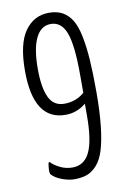

<svg xmlns="http://www.w3.org/2000/svg" viewBox="-83 -767 542 825"><g transform="rotate(-10 188.0 -355.0)"><path d="M174.8 6.3Q149.9 6.3 120.6 -4.6Q91.3 -15.6 77.1 -31.7Q72.8 -35.6 72.8 -50.8L74.7 -71.8Q75.2 -77.1 76.2 -80.1Q77.1 -83 77.9 -84.2Q78.6 -85.4 80.1 -85.2Q81.5 -85 82.3 -84.5Q83 -84 84.2 -82.5Q85.4 -81.1 85.9 -81.1Q98.6 -68.4 122.8 -56.6Q147 -44.9 174.8 -44.9Q226.1 -44.9 250.2 -94.5Q274.4 -144 274.4 -254.9V-305.7Q234.9 -272.9 185.1 -272.9Q45.4 -272.9 45.4 -488.8Q45.4 -606.9 84.7 -662.1Q124 -717.3 189.9 -717.3Q224.6 -717.3 248.8 -703.9Q272.9 -690.4 289.3 -663.8Q305.7 -637.2 314.9 -591.3Q324.2 -545.4 328.1 -487.5Q332 -429.7 332 -347.2Q332 -260.3 325 -197.5Q317.9 -134.8 305.7 -95.5Q293.5 -56.2 273.2 -33.4Q252.9 -10.7 229.7 -2.2Q206.5 6.3 174.8 6.3ZM188 -320.8Q239.3 -320.8 275.9 -353V-432.6Q275.9 -560.1 255.9 -614.3Q235.8 -668.5 189 -668.5Q146 -668.5 123.5 -622.1Q101.1 -575.7 101.1 -487.8Q101.1 -406.7 121.1 -363.8Q141.1 -320.8 188 -320.8Z"/></g></svg>

Font: BenchNine Light
Style: Regular
Weight: 300
Version: Version 1 ; ttfautohint (v0.92.18-e454-dirty) -l 8 -r 50 -G 